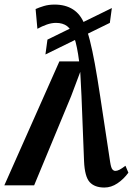

<svg xmlns="http://www.w3.org/2000/svg" viewBox="-52 -830 596 860"><path d="M415.5 10Q372 10 349.8 -14.2Q327.5 -38.5 324.5 -108L313 -400.5L307.5 -508L266.5 -399L101 0H-32.5L214 -555H302.5Q293.5 -624 280.8 -661.2Q268 -698.5 248.5 -713Q229 -727.5 199 -727.5Q179 -727.5 157.5 -720Q136 -712.5 115.5 -701L107.5 -789.5Q123 -796.5 144.5 -803Q166 -809.5 192.5 -809.5Q241 -809.5 274.8 -788Q308.5 -766.5 325.5 -723.5Q339.5 -692.5 350.5 -649.2Q361.5 -606 372.8 -544.5Q384 -483 397 -397L441.5 -103.5Q445.5 -78 451.5 -71.2Q457.5 -64.5 464.5 -64.5Q473 -64.5 483.2 -69.8Q493.5 -75 510 -87.5L523 -56.5Q502 -27.5 474 -8.8Q446 10 415.5 10ZM151.5 -586 160.5 -652.5 449 -794 440 -727.5Z"/></svg>

Font: Merriweather Light 18pt
Style: Bold Italic
Weight: 700
Italic angle: -7.8°
Version: Version 2.101